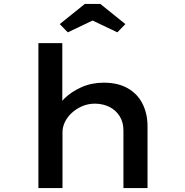

<svg xmlns="http://www.w3.org/2000/svg" viewBox="-20 -960 945 980"><path d="M176 0V-740H298V-390L261 -382Q273 -422 308.5 -457Q344 -492 396 -515Q448 -538 509 -538Q583 -538 633 -509Q683 -480 708 -429.5Q733 -379 733 -315V0H610V-294Q610 -336 591 -366.5Q572 -397 540 -413.5Q508 -430 466 -431Q429 -431 398.5 -417.5Q368 -404 345.5 -383Q323 -362 311 -336.5Q299 -311 299 -285V0H238Q210 0 194.5 0Q179 0 176 0ZM326 -795 285 -837 413 -940H492L620 -837L579 -795L438 -862H467Z"/></svg>

Font: Lexend Peta Medium
Style: Regular
Weight: 500
Designer: Bonnie Shaver-Troup, Thomas Jockin
Foundry: Lexend
Version: Version 1.007